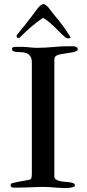

<svg xmlns="http://www.w3.org/2000/svg" viewBox="-20 -932 430 954"><path d="M138.2 -70.8V-621.1Q138.2 -641.6 130.9 -652.1Q123.5 -662.6 112.5 -667.2Q101.6 -671.9 88.9 -672.4Q76.2 -672.9 65.2 -673.6Q54.2 -674.3 46.9 -677.2Q39.6 -680.2 39.6 -689.5Q39.6 -695.8 45.7 -697.5Q51.8 -699.2 57.1 -699.2H84.5Q96.7 -699.2 106.7 -698.5Q116.7 -697.8 125.7 -696.8Q134.8 -695.8 144.3 -695.1Q153.8 -694.3 165.5 -694.3Q189.5 -694.3 207.5 -695.6Q225.6 -696.8 242.2 -698.2Q258.8 -699.7 275.4 -700.9Q292 -702.1 312.5 -702.1H345.2Q352.1 -702.1 356.4 -699.5Q360.8 -696.8 363.3 -696.3Q365.2 -690.9 365.7 -690.4Q366.2 -689.9 366.2 -686Q366.2 -680.7 357.7 -677.2Q349.1 -673.8 338.1 -671.6Q327.1 -669.4 315.9 -668.2Q304.7 -667 299.8 -665.5Q292 -664.1 283.2 -662.8Q274.4 -661.6 267.1 -658.9Q259.8 -656.2 254.9 -651.1Q250 -646 250 -636.7V-56.6Q250 -46.4 257.6 -40.8Q265.1 -35.2 276.4 -32.5Q287.6 -29.8 301 -28.8Q314.5 -27.8 325.7 -26.4Q336.9 -24.9 344.5 -21.7Q352.1 -18.6 352.1 -11.7Q352.1 -6.3 349.1 -4.9Q346.2 -3.4 343.8 -2.4Q336.9 -0.5 327.1 1Q317.4 2.4 310.1 2.4Q292.5 2.4 277.8 1.5Q263.2 0.5 249.5 -0.5Q235.8 -1.5 222.2 -2.4Q208.5 -3.4 192.4 -3.4Q184.6 -3.4 170.7 -2.9Q156.7 -2.4 140.9 -1.7Q125 -1 109.4 -0.5Q93.8 0 82.5 0H43.9Q41.5 0 37.1 -2.4Q32.7 -4.9 32.7 -10.3Q32.7 -20 41 -22Q51.8 -24.9 60.3 -26.6Q68.8 -28.3 78.1 -30Q87.4 -31.7 98.6 -33.7Q109.9 -35.6 126.5 -39.1Q134.8 -41.5 136.5 -49.8Q138.2 -58.1 138.2 -70.8ZM330.1 -747.1Q330.6 -746.6 330.6 -745.6Q330.1 -744.1 326.9 -742.7Q323.7 -741.2 320.8 -741.2Q309.6 -741.2 303.2 -747.1Q289.1 -759.8 276.1 -772.9Q263.2 -786.1 250.5 -798.6Q237.8 -811 224.6 -822.3Q211.4 -833.5 196.3 -841.8Q194.3 -842.8 193.8 -842.8Q193.4 -842.8 191.4 -841.8Q162.1 -821.8 134.5 -798.3Q106.9 -774.9 80.1 -747.1Q77.6 -744.6 75.2 -744.1Q72.8 -743.7 68.4 -743.7Q66.4 -743.7 64.5 -746.8Q62.5 -750 62.5 -753.4Q62.5 -755.4 63.5 -757.3Q73.7 -770.5 84 -783.2Q94.2 -795.9 106.4 -811Q118.7 -826.2 133.3 -845.2Q147.9 -864.3 166.5 -889.6Q168.5 -892.6 172.1 -896.5Q175.8 -900.4 179.7 -903.6Q183.6 -906.7 187.7 -909.2Q191.9 -911.6 194.8 -911.6Q201.7 -911.6 207.5 -907.2Q213.4 -902.8 218.8 -897Q232.9 -877.9 247.1 -860.6Q261.2 -843.3 275.4 -825.7Q289.6 -808.1 303.2 -788.8Q316.9 -769.5 330.1 -747.1Z"/></svg>

Font: IM FELL French Canon
Style: Regular
Weight: 400
Designer: Igino Marini
Foundry: Igino Marini,
Version: 3.00